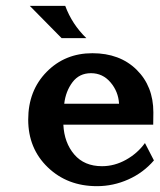

<svg xmlns="http://www.w3.org/2000/svg" viewBox="-20 -620 540 648"><path d="M196.8 -270H381.8Q379.4 -311 353 -342Q326.7 -373 287.1 -373Q247.6 -373 224.6 -342.5Q201.7 -312 196.8 -270ZM497.6 -240.7Q497.6 -240.7 497.1 -199.2H193.8Q196.8 -138.2 230.7 -98.6Q264.6 -59.1 324.2 -59.1Q366.2 -59.1 405 -80.6Q443.8 -102.1 469.2 -137.2L499.5 -78.6Q463.9 -37.1 413.1 -14.4Q362.3 8.3 307.1 8.3Q207.5 8.3 141.4 -55.2Q75.2 -118.7 75.2 -216.3Q75.2 -314 137.2 -377.2Q199.2 -440.4 291.7 -440.4Q384.3 -440.4 440.9 -384.8Q497.6 -329.1 497.6 -240.7ZM271.5 -491.2H188L80.6 -600.1H200.2Q223.1 -538.1 271.5 -491.2Z"/></svg>

Font: Rachana
Style: Bold
Weight: 700
Designer: Hussain KH
Foundry: Hussain KH, Rajeesh K Nambiar, Santhosh Thottingal, Swathanthra Malayalam Computing (http://smc.org.in)
Version: Version 7.0.0+20221109